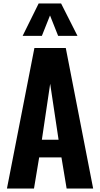

<svg xmlns="http://www.w3.org/2000/svg" viewBox="-20 -1086 577 1106"><path d="M110.4 -879.4 202.6 -1065.9H332L426.3 -879.4H314.9L268.1 -997.1L221.2 -879.4ZM221.2 -281.2H317.4L269 -603.5ZM20 0 178.2 -809.6H358.9L516.6 0H363.8L334 -179.2H205.6L175.8 0Z"/></svg>

Font: Oswald
Style: DemiBold
Weight: 600
Designer: Vernon Adams
Foundry: Vernon Adams
Version: 3.0; ttfautohint (v0.95) -l 8 -r 50 -G 200 -x 0 -w "G" -W -c